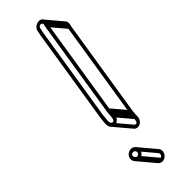

<svg xmlns="http://www.w3.org/2000/svg" viewBox="-254 -691 766 766"><g transform="rotate(-45 129.0 -308.5)"><path d="M94.4 -233 158.5 -638C159.3 -642.5 160.3 -647 161.7 -651.5L162.6 -657.5C167.1 -671 184.8 -668.3 183.5 -656.5L181.4 -649.5L115.4 -233C112.7 -215.8 115.7 -176.3 96.4 -189.4C91.5 -192.8 90.9 -204.6 92.9 -217L92.9 -217.4C93.2 -223.2 93.7 -228.6 94.4 -233ZM130.4 -233 196.2 -648.5 198.3 -655.5 198.4 -656C204.1 -691.9 155.8 -685.8 147.8 -658.5L146.9 -652.5C146.2 -648.7 144.3 -642.7 143.5 -638L79.4 -233C78.6 -227.8 78.6 -224.1 77.8 -216.6C76.5 -205 74.9 -189.3 82.9 -180C93 -167.9 112.2 -171.7 121.6 -183.9C130.5 -195.6 126.9 -204.6 129.3 -220L129.4 -220.5C129.5 -224.9 129.8 -229.3 130.4 -233ZM86.6 -32.5C85.7 -26.2 80.2 -21.5 74.9 -21.5C68.7 -21.5 62.1 -29.1 63.1 -35.5C64.1 -41.5 68.7 -45.5 75.2 -45.5C82.1 -45.5 87.7 -39.4 86.6 -32.5ZM72.5 -6.5C87.1 -6.5 99.5 -18.9 101.6 -32.5C104.1 -47.9 92.9 -60.5 77.6 -60.5C63.5 -60.5 50.4 -49.9 48.1 -35.5C45.7 -20.3 57.5 -6.5 72.5 -6.5ZM67.6 -8.7 127.1 62 139.4 51.4 79.9 -19.3ZM114.8 -202.7 174.3 -132 186.6 -142.6 127.1 -213.3ZM115.7 -214.7 175.2 -144 187.5 -154.6 128 -225.3ZM116.8 -227.7 176.3 -157 188.6 -167.6 129.1 -238.3ZM182.7 -643.7 242.2 -573 254.4 -583.6 194.9 -654.3ZM184.7 -650.7 244.3 -580 256.6 -590.6 197 -661.3ZM189.9 -162.3 255.7 -577.8 257.8 -584.8 257.9 -585.3C259.1 -592.8 257.5 -599.3 253.7 -603.8L194.2 -674.5L181.9 -663.9L241.4 -593.2C242.7 -591.7 243.3 -589 243 -585.8L240.9 -578.8L174.9 -162.3C172.2 -145.1 175.7 -107.3 156.6 -118.2L97.6 -188.3L85.3 -177.7L145.4 -106.4C166.2 -92.5 191.6 -113.4 188 -139.2C188 -140.9 188.2 -145.2 188.8 -149.3L188.9 -149.8C189 -154.2 189.3 -158.6 189.9 -162.3ZM84.2 -41.4 143.7 29.3C145.8 31.8 146.7 35 146.1 38.2C145.2 44.5 139.7 49.2 134.4 49.2C131.7 49.2 128.1 47.6 125.6 44.6L66.1 -26.1L53.8 -15.5L113.3 55.2C117.7 60.4 124.2 64.2 132 64.2C146.6 64.2 159 51.8 161.1 38.2C162.4 30.6 160.2 23.7 156 18.7L96.5 -52Z"/></g></svg>

Font: CiSf OpenHand
Style: GlsObl
Weight: 400
Foundry: Cannot Into Space Fonts
Version: Version 0.7892